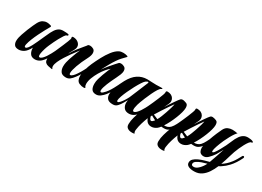

<svg xmlns="http://www.w3.org/2000/svg" viewBox="-23 -1243 2909 2135"><g transform="rotate(30 1432.0 -175.5)"><path d="M301 6Q257 6 238 -25Q219 -56 220 -97Q189 -39 156.5 -18.5Q124 2 91 2Q51 2 36 -19Q21 -40 21 -69Q21 -92 26.5 -115.5Q32 -139 39 -159Q52 -197 67.5 -236.5Q83 -276 98 -308Q113 -340 121 -355Q141 -391 166 -404.5Q191 -418 217 -418Q225 -418 233.5 -417Q242 -416 249 -414Q262 -411 269 -408.5Q276 -406 276 -400Q276 -397 273 -391Q259 -367 238.5 -329.5Q218 -292 197 -249Q176 -206 159.5 -164.5Q143 -123 136 -90Q135 -85 134.5 -81Q134 -77 134 -73Q134 -56 147 -56Q160 -56 175 -76Q190 -96 204.5 -124Q219 -152 229.5 -175.5Q240 -199 243 -205Q260 -240 273.5 -272.5Q287 -305 303 -336Q325 -380 348 -401Q371 -422 396 -426Q404 -428 411.5 -428Q419 -428 426 -428Q443 -428 456.5 -427Q470 -426 476 -425Q493 -424 493 -415Q493 -404 478 -402Q468 -401 451.5 -376.5Q435 -352 417 -319Q389 -267 363 -207.5Q337 -148 326 -88Q325 -81 324.5 -75.5Q324 -70 324 -65Q324 -40 337 -40Q353 -40 370 -57Q387 -74 403 -98Q417 -119 431 -145Q445 -171 456 -193.5Q467 -216 472 -225Q475 -231 480 -231Q486 -231 491 -222.5Q496 -214 492 -206Q473 -169 451 -127Q429 -85 403 -51Q359 6 301 6Z M702 8Q651 8 633 -20Q615 -48 615 -85Q615 -112 621 -139Q627 -166 634 -187Q641 -208 644 -216Q656 -252 669.5 -285.5Q683 -319 690 -332Q687 -327 668 -303Q649 -279 623.5 -243.5Q598 -208 573 -168.5Q548 -129 531.5 -92.5Q515 -56 515 -30Q515 -12 523 -4Q526 -1 526 1Q526 6 515 4Q492 0 470 -4.5Q448 -9 433.5 -23.5Q419 -38 419 -72Q419 -99 433 -137.5Q447 -176 466 -217Q485 -258 499 -293Q502 -301 509 -317.5Q516 -334 523.5 -352.5Q531 -371 535 -385.5Q539 -400 537 -405Q535 -409 535 -411Q535 -423 551 -423Q567 -423 583.5 -418.5Q600 -414 613 -404Q627 -394 635 -380Q643 -366 643 -349Q643 -338 638 -323Q636 -316 629.5 -304.5Q623 -293 616 -280Q609 -267 601.5 -253Q594 -239 596 -238Q621 -282 650.5 -320.5Q680 -359 704.5 -387Q729 -415 737 -428Q745 -434 763 -434Q784 -434 806 -421Q828 -408 828 -374Q828 -346 808 -306Q765 -224 742 -158.5Q719 -93 719 -62Q719 -40 731 -40Q745 -40 763 -58Q781 -76 797 -101Q819 -133 837.5 -169Q856 -205 863 -219Q866 -225 872 -225Q878 -225 883.5 -218.5Q889 -212 885 -204Q878 -190 864.5 -165Q851 -140 834 -111.5Q817 -83 797 -57Q775 -27 753 -9.5Q731 8 702 8Z M929 6Q915 6 902.5 3.5Q890 1 873 -6Q851 -15 841 -37.5Q831 -60 831 -91Q831 -128 843.5 -173Q856 -218 876 -264Q899 -315 928.5 -371Q958 -427 993.5 -473Q1029 -519 1068 -539Q1079 -545 1093 -547.5Q1107 -550 1121 -550Q1148 -550 1172 -542Q1181 -539 1181 -534Q1181 -531 1175 -526Q1168 -521 1130.5 -479.5Q1093 -438 1047 -357Q1042 -348 1033.5 -332.5Q1025 -317 1016.5 -301Q1008 -285 1002 -273.5Q996 -262 996 -262Q1022 -300 1050.5 -334Q1079 -368 1102 -393.5Q1125 -419 1134 -428Q1142 -434 1160 -434Q1181 -434 1203 -421Q1225 -408 1225 -374Q1225 -354 1214 -326Q1203 -298 1189 -270.5Q1175 -243 1166 -223Q1164 -218 1155 -199Q1146 -180 1136 -155Q1126 -130 1118.5 -105.5Q1111 -81 1111 -65Q1111 -45 1124 -45Q1133 -45 1146 -56.5Q1159 -68 1170.5 -81.5Q1182 -95 1187 -102Q1208 -131 1225.5 -164Q1243 -197 1254 -219Q1258 -226 1264 -226Q1271 -226 1276 -220Q1281 -214 1277 -206Q1261 -174 1237.5 -133.5Q1214 -93 1188 -60Q1168 -35 1142 -15.5Q1116 4 1087 4Q1045 4 1028.5 -22Q1012 -48 1012 -90Q1012 -123 1021.5 -156Q1031 -189 1043 -222Q1056 -258 1068.5 -287Q1081 -316 1088 -326Q1067 -311 1040.5 -279.5Q1014 -248 990 -207Q966 -166 950 -124Q934 -82 934 -46Q934 -21 945 -8Q948 -5 948 -2Q948 6 929 6Z M1301 6Q1252 6 1232.5 -16.5Q1213 -39 1213 -73Q1213 -109 1226.5 -150.5Q1240 -192 1257.5 -227.5Q1275 -263 1285 -282Q1326 -358 1379.5 -393Q1433 -428 1498 -428Q1521 -428 1552 -426Q1583 -424 1615 -424Q1631 -424 1646 -425Q1661 -426 1675 -426H1679Q1696 -426 1696 -420Q1696 -416 1684 -411Q1671 -406 1653 -377.5Q1635 -349 1616 -309Q1597 -269 1580 -228Q1571 -205 1556 -166.5Q1541 -128 1534 -88Q1533 -81 1532.5 -75.5Q1532 -70 1532 -65Q1532 -40 1545 -40Q1561 -40 1578 -57Q1595 -74 1611 -98Q1625 -119 1639 -145Q1653 -171 1664 -193.5Q1675 -216 1680 -225Q1683 -231 1688 -231Q1694 -231 1699 -222.5Q1704 -214 1700 -206Q1681 -169 1659 -127Q1637 -85 1611 -51Q1567 6 1509 6Q1465 6 1444.5 -21Q1424 -48 1424 -86Q1424 -103 1427 -119Q1416 -101 1400 -72.5Q1384 -44 1363.5 -21Q1343 2 1318 5Q1314 5 1310 5.5Q1306 6 1301 6ZM1338 -45Q1348 -45 1364.5 -63Q1381 -81 1398.5 -108.5Q1416 -136 1429 -164Q1432 -172 1443.5 -198.5Q1455 -225 1469.5 -260.5Q1484 -296 1499 -332Q1514 -368 1525 -395Q1526 -398 1526 -402Q1526 -408 1520 -408Q1514 -408 1506 -403.5Q1498 -399 1491 -394Q1478 -384 1457.5 -352.5Q1437 -321 1414.5 -279Q1392 -237 1372 -193.5Q1352 -150 1339.5 -114.5Q1327 -79 1327 -61Q1327 -45 1338 -45Z M1644 171Q1612 171 1591 158Q1570 145 1567 122Q1566 117 1566 112.5Q1566 108 1566 103Q1566 66 1580 16Q1594 -34 1616 -88Q1638 -142 1661 -189Q1669 -206 1683.5 -238Q1698 -270 1712.5 -305.5Q1727 -341 1737 -368.5Q1747 -396 1745 -405V-410Q1745 -422 1764 -422Q1786 -422 1807 -413Q1828 -403 1839 -385Q1850 -367 1850 -347Q1850 -331 1842 -313L1814 -254Q1827 -275 1844 -301Q1861 -327 1878.5 -352.5Q1896 -378 1909.5 -396.5Q1923 -415 1929 -420Q1938 -428 1953 -428Q1964 -428 1976 -424.5Q1988 -421 2002 -416Q2016 -411 2021.5 -397.5Q2027 -384 2027 -365Q2027 -341 2017.5 -305.5Q2008 -270 1992 -229.5Q1976 -189 1956 -149Q1936 -109 1915 -77Q1937 -76 1957.5 -83Q1978 -90 1994 -107Q2014 -129 2030.5 -161.5Q2047 -194 2060 -220Q2063 -226 2069 -226Q2076 -226 2081 -219Q2086 -212 2082 -204Q2072 -184 2058.5 -157.5Q2045 -131 2029 -107Q2013 -83 1994 -69Q1978 -56 1962 -52Q1946 -48 1929 -48Q1921 -48 1913 -48.5Q1905 -49 1896 -50Q1880 -29 1866 -18Q1851 -7 1834 0Q1817 7 1797 7Q1739 7 1718 -56Q1700 -11 1687 33Q1674 77 1669 115Q1668 120 1667.5 125.5Q1667 131 1667 136Q1667 155 1675 160Q1676 161 1676 163Q1676 170 1663 170Q1658 171 1653.5 171Q1649 171 1644 171ZM1816 -100Q1830 -125 1842 -155.5Q1854 -186 1864 -215Q1874 -244 1880.5 -265.5Q1887 -287 1889 -294Q1893 -308 1895.5 -319.5Q1898 -331 1899 -339Q1882 -317 1857 -280Q1832 -243 1805.5 -202Q1779 -161 1757 -125L1811 -102Q1813 -100 1816 -100ZM1764 -48Q1773 -48 1782 -55.5Q1791 -63 1801 -76Q1786 -83 1772.5 -90.5Q1759 -98 1745 -106L1736 -91Q1738 -83 1741 -75Q1744 -67 1748 -60Q1756 -48 1764 -48Z M2027 171Q1995 171 1974 158Q1953 145 1950 122Q1949 117 1949 112.5Q1949 108 1949 103Q1949 66 1963 16Q1977 -34 1999 -88Q2021 -142 2044 -189Q2052 -206 2066.5 -238Q2081 -270 2095.5 -305.5Q2110 -341 2120 -368.5Q2130 -396 2128 -405V-410Q2128 -422 2147 -422Q2169 -422 2190 -413Q2211 -403 2222 -385Q2233 -367 2233 -347Q2233 -331 2225 -313L2197 -254Q2210 -275 2227 -301Q2244 -327 2261.5 -352.5Q2279 -378 2292.5 -396.5Q2306 -415 2312 -420Q2321 -428 2336 -428Q2347 -428 2359 -424.5Q2371 -421 2385 -416Q2399 -411 2404.5 -397.5Q2410 -384 2410 -365Q2410 -341 2400.5 -305.5Q2391 -270 2375 -229.5Q2359 -189 2339 -149Q2319 -109 2298 -77Q2320 -76 2340.5 -83Q2361 -90 2377 -107Q2397 -129 2413.5 -161.5Q2430 -194 2443 -220Q2446 -226 2452 -226Q2459 -226 2464 -219Q2469 -212 2465 -204Q2455 -184 2441.5 -157.5Q2428 -131 2412 -107Q2396 -83 2377 -69Q2361 -56 2345 -52Q2329 -48 2312 -48Q2304 -48 2296 -48.5Q2288 -49 2279 -50Q2263 -29 2249 -18Q2234 -7 2217 0Q2200 7 2180 7Q2122 7 2101 -56Q2083 -11 2070 33Q2057 77 2052 115Q2051 120 2050.5 125.5Q2050 131 2050 136Q2050 155 2058 160Q2059 161 2059 163Q2059 170 2046 170Q2041 171 2036.5 171Q2032 171 2027 171ZM2199 -100Q2213 -125 2225 -155.5Q2237 -186 2247 -215Q2257 -244 2263.5 -265.5Q2270 -287 2272 -294Q2276 -308 2278.5 -319.5Q2281 -331 2282 -339Q2265 -317 2240 -280Q2215 -243 2188.5 -202Q2162 -161 2140 -125L2194 -102Q2196 -100 2199 -100ZM2147 -48Q2156 -48 2165 -55.5Q2174 -63 2184 -76Q2169 -83 2155.5 -90.5Q2142 -98 2128 -106L2119 -91Q2121 -83 2124 -75Q2127 -67 2131 -60Q2139 -48 2147 -48Z M2462 199Q2414 200 2386 186Q2358 172 2358 142Q2358 115 2378.5 95.5Q2399 76 2431 61.5Q2463 47 2497.5 37Q2532 27 2559 20Q2578 -31 2593.5 -78Q2609 -125 2625 -174L2579 -92Q2552 -52 2521.5 -23Q2491 6 2456 1Q2425 -4 2413.5 -24.5Q2402 -45 2402 -71Q2402 -102 2412 -135.5Q2422 -169 2430 -193Q2447 -242 2466.5 -288Q2486 -334 2498 -357Q2516 -392 2543.5 -404Q2571 -416 2601 -416Q2618 -416 2635 -413.5Q2652 -411 2668 -408Q2661 -406 2644.5 -383Q2628 -360 2609.5 -326.5Q2591 -293 2575 -258Q2553 -209 2538 -165Q2523 -121 2523 -101Q2523 -88 2530 -88Q2538 -88 2550 -102Q2570 -128 2590 -165Q2610 -202 2625 -231Q2636 -254 2648 -282.5Q2660 -311 2673 -338Q2696 -382 2720 -402Q2744 -422 2769 -426Q2775 -427 2781.5 -427.5Q2788 -428 2794 -428Q2811 -428 2825.5 -425.5Q2840 -423 2846 -421Q2864 -415 2864 -407Q2864 -403 2859.5 -400.5Q2855 -398 2850 -398Q2839 -398 2824 -378.5Q2809 -359 2793 -329.5Q2777 -300 2763 -268Q2737 -210 2720 -149Q2703 -88 2680 -25Q2732 -57 2774 -111Q2792 -133 2808 -160.5Q2824 -188 2839 -216Q2843 -224 2851 -224Q2863 -224 2863 -211Q2863 -209 2862.5 -207Q2862 -205 2861 -203Q2842 -163 2820 -129.5Q2798 -96 2774 -70Q2737 -30 2698 -5Q2684 5 2666 13Q2646 62 2618 104Q2590 146 2552 172Q2514 198 2462 199ZM2432 158Q2461 158 2493 126Q2525 94 2546 51Q2517 58 2482.5 70Q2448 82 2424 98Q2400 114 2400 135Q2400 145 2406.5 151.5Q2413 158 2432 158Z"/></g></svg>

Font: Praise
Style: Regular
Weight: 400
Designer: Robert E. Leuschke
Foundry: Robert E. Leuschke
Version: Version 1.100; ttfautohint (v1.8.3)